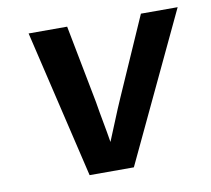

<svg xmlns="http://www.w3.org/2000/svg" viewBox="-61 -560 690 628"><g transform="rotate(-10 283.5 -245.5)"><path d="M335 0 567 -491H445L331 -232C311 -187 294 -142 274 -95C267 -140 257 -187 250 -232L200 -491H72L188 0Z"/></g></svg>

Font: Falling Sky
Style: MedObl
Weight: 500
Designer: Paul D. Hunt
Foundry: Adobe Systems Incorporated
Version: Version 1.02